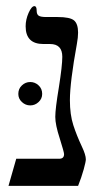

<svg xmlns="http://www.w3.org/2000/svg" viewBox="-20 -609 365 629"><path d="M261.2 -86.9Q261.2 -79.6 254.2 -54Q247.1 -28.3 235.8 0H7.8L33.2 -88.9H173.8Q189.9 -88.9 189.9 -104Q189.9 -110.4 175.8 -155.3Q161.1 -200.2 161.1 -226.1Q161.1 -252.4 172.9 -323.2Q184.1 -394 184.1 -422.9Q184.1 -464.8 144 -464.8H122.1Q64 -464.8 64 -522.9Q64 -544.9 73.7 -566.9Q83.5 -588.9 92.8 -588.9Q100.1 -588.9 100.1 -574.2Q100.1 -562 106.7 -557.6Q113.3 -553.2 131.8 -553.2H168.9Q209.5 -553.2 222.7 -542Q235.8 -530.8 235.8 -502Q235.8 -486.8 231.9 -465.3Q209 -339.4 209 -280.8Q209 -233.4 220.2 -199Q231.4 -164.6 248 -129.4Q261.2 -101.6 261.2 -86.9ZM40 -301.3Q40 -318.4 51.8 -329.3Q63.5 -340.3 79.1 -340.3Q94.7 -340.3 106.4 -329.3Q118.2 -318.4 118.2 -301.3Q118.2 -285.6 106.4 -274.7Q94.7 -263.7 79.1 -263.7Q63.5 -263.7 51.8 -274.7Q40 -285.6 40 -301.3Z"/></svg>

Font: Times New Roman
Style: Regular
Weight: 400
Designer: Steve Matteson
Foundry: Ascender Corporation
Version: Version 2.00.3